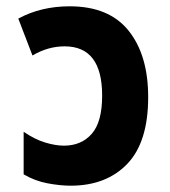

<svg xmlns="http://www.w3.org/2000/svg" viewBox="-20 -579 540 609"><path d="M204 10Q171 10 131 2.5Q91 -5 55 -26V-161Q90 -137 123 -127Q156 -117 183 -117Q238 -117 271 -154.5Q304 -192 304 -276Q304 -432 185 -432Q132 -432 83 -403L38 -520Q110 -559 201 -559Q326 -559 388 -481.5Q450 -404 450 -271Q450 -128 383.5 -59Q317 10 204 10Z"/></svg>

Font: Noto Sans Mono Condensed Extra
Style: Regular
Weight: 800
Width: 3
Designer: Monotype Design Team
Foundry: Monotype Imaging Inc.
Version: Version 1.900